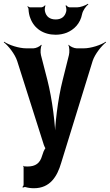

<svg xmlns="http://www.w3.org/2000/svg" viewBox="-60 -784 582 1017"><path d="M65 100V194C65 199 61 205 59 206L61 210C64 208 71 206 75 207C89 211 103 213 120 213C205 213 243 151 264 79L431 -462C443 -498 479 -543 502 -560L500 -563C476 -546 422 -528 384 -528H346C333 -528 310 -538 304 -547L302 -545C308 -536 309 -507 305 -492L272 -360C246 -258 230 -120 230 -40H234C234 -120 217 -258 191 -360L157 -492C153 -507 155 -536 161 -545L158 -547C152 -538 130 -528 117 -528H79C40 -528 -14 -546 -38 -563L-40 -560C-17 -543 19 -498 31 -461L172 -17C173 -13 180 3 183 3V-1C180 -1 173 14 171 18L163 41C152 80 129 98 85 98C80 98 73 97 67 97C66 97 66 95 66 94L62 96C63 97 65 99 65 100ZM235 -681C204 -681 184 -696 178 -725C176 -733 178 -749 181 -754L178 -756C175 -751 165 -745 158 -745H100C96 -745 90 -749 87 -751L85 -748C88 -746 91 -740 91 -735C92 -718 95 -701 101 -687C121 -633 170 -600 235 -600C256 -600 276 -604 294 -611C332 -627 365 -658 375 -710C379 -729 396 -752 408 -761L406 -764C393 -755 365 -745 348 -745H310C303 -745 294 -751 291 -756L287 -754C290 -749 293 -733 291 -725C285 -696 265 -681 235 -681Z"/></svg>

Font: Asimov
Style: EdgeNar
Weight: 500
Designer: Google
Version: Version 2.000980: 2014